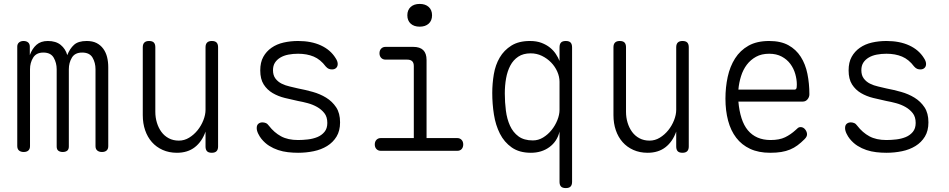

<svg xmlns="http://www.w3.org/2000/svg" viewBox="-20 -769 4840 979"><path d="M101 6Q86 6 77 -1.5Q68 -9 68 -25V-531Q68 -545 77 -552.5Q86 -560 100 -560Q115 -560 123.5 -552.5Q132 -545 132 -531V-488Q144 -521 166 -540.5Q188 -560 224 -560Q265 -560 289.5 -540Q314 -520 323 -488Q336 -521 357.5 -540.5Q379 -560 422 -560Q452 -560 472.5 -549.5Q493 -539 506.5 -520.5Q520 -502 526 -478Q532 -454 532 -426V-24Q532 -9 523.5 -1.5Q515 6 500 6Q485 6 476 -1.5Q467 -9 467 -24V-416Q467 -449 452 -475Q437 -501 399 -501Q362 -501 346.5 -475Q331 -449 331 -416V-22Q331 -7 322.5 -0.5Q314 6 300 6Q286 6 277.5 -0.5Q269 -7 269 -22V-416Q269 -448 254 -474.5Q239 -501 201 -501Q165 -501 149 -475Q133 -449 133 -416V-24Q133 -9 124.5 -1.5Q116 6 101 6Z M1028 -209V-528Q1028 -544 1036 -552Q1044 -560 1060 -560Q1077 -560 1084.5 -552Q1092 -544 1092 -528V-22Q1092 -6 1084 2Q1076 10 1060 10Q1043 10 1035.5 2Q1028 -6 1028 -22V-98Q1010 -47 973.5 -18.5Q937 10 882 10Q842 10 809.5 -4.5Q777 -19 754.5 -44.5Q732 -70 720 -105Q708 -140 708 -182V-528Q708 -544 716 -552Q724 -560 740 -560Q757 -560 764.5 -552Q772 -544 772 -528V-199Q772 -170 780 -143.5Q788 -117 803 -96.5Q818 -76 840.5 -64Q863 -52 892 -52Q920 -52 944.5 -67Q969 -82 987.5 -105Q1006 -128 1017 -156Q1028 -184 1028 -209Z M1500 10Q1474 10 1448 7Q1422 4 1398 -4Q1374 -12 1352.5 -25.5Q1331 -39 1313 -61Q1304 -72 1296.5 -87.5Q1289 -103 1289 -116Q1289 -131 1297.5 -138Q1306 -145 1318 -145Q1327 -145 1335.5 -141.5Q1344 -138 1351 -128Q1378 -93 1413 -74Q1448 -55 1500 -55Q1523 -55 1549.5 -58Q1576 -61 1598 -70Q1620 -79 1634.5 -96.5Q1649 -114 1649 -142Q1649 -173 1634 -192Q1619 -211 1597 -223.5Q1575 -236 1549 -243Q1523 -250 1500 -254Q1467 -261 1432.5 -269.5Q1398 -278 1370 -294.5Q1342 -311 1324.5 -338.5Q1307 -366 1307 -410Q1307 -451 1322.5 -479Q1338 -507 1364.5 -525.5Q1391 -544 1426 -552Q1461 -560 1500 -560Q1567 -560 1616 -537.5Q1665 -515 1691 -473Q1697 -464 1699.5 -456.5Q1702 -449 1702 -443Q1702 -430 1694 -422.5Q1686 -415 1673 -415Q1664 -415 1656.5 -418Q1649 -421 1641 -430Q1614 -466 1579.5 -480.5Q1545 -495 1500 -495Q1474 -495 1450.5 -490.5Q1427 -486 1409.5 -475.5Q1392 -465 1382 -449.5Q1372 -434 1372 -411Q1372 -385 1384.5 -368.5Q1397 -352 1416 -342.5Q1435 -333 1457.5 -328Q1480 -323 1500 -318Q1537 -311 1574.5 -300.5Q1612 -290 1643 -271Q1674 -252 1694 -222Q1714 -192 1714 -145Q1714 -102 1696 -72.5Q1678 -43 1648 -24.5Q1618 -6 1579.5 2Q1541 10 1500 10Z M2311 -65Q2325 -65 2333.5 -56Q2342 -47 2342 -32.5Q2342 -18 2334 -9Q2326 0 2311 0H1922Q1908 0 1899.5 -9Q1891 -18 1891 -32.5Q1891 -47 1899.5 -56Q1908 -65 1922 -65H2090V-432Q2090 -449 2081.5 -457Q2073 -465 2056 -465H1946Q1932 -465 1923.5 -474Q1915 -483 1915 -497.5Q1915 -512 1923.5 -521Q1932 -530 1946 -530H2087Q2121 -530 2138 -513.5Q2155 -497 2155 -463V-65ZM2120 -633Q2091 -633 2074 -648.5Q2057 -664 2057 -691Q2057 -718 2074 -733.5Q2091 -749 2120 -749Q2149 -749 2166 -733.5Q2183 -718 2183 -691Q2183 -664 2166 -648.5Q2149 -633 2120 -633Z M2865 -560Q2882 -560 2889.5 -552Q2897 -544 2897 -527V158Q2897 174 2889.5 182Q2882 190 2865 190Q2848 190 2840.5 182Q2833 174 2833 158V-98Q2821 -48 2781.5 -19Q2742 10 2687 10Q2628 10 2589.5 -17Q2551 -44 2529 -87.5Q2507 -131 2498.5 -185Q2490 -239 2490 -295Q2490 -343 2498 -390.5Q2506 -438 2528 -475.5Q2550 -513 2587.5 -536.5Q2625 -560 2682 -560Q2716 -560 2741 -550.5Q2766 -541 2784 -526.5Q2802 -512 2814 -494Q2826 -476 2833 -458V-527Q2833 -544 2840.5 -552Q2848 -560 2865 -560ZM2686 -497Q2648 -497 2622.5 -480Q2597 -463 2582 -434.5Q2567 -406 2560.5 -369.5Q2554 -333 2554 -292Q2554 -248 2559.5 -205Q2565 -162 2580.5 -128Q2596 -94 2624 -73.5Q2652 -53 2697 -53Q2725 -53 2749.5 -68Q2774 -83 2792.5 -106Q2811 -129 2822 -156.5Q2833 -184 2833 -209V-352Q2833 -378 2821.5 -404Q2810 -430 2790 -450.5Q2770 -471 2743.5 -484Q2717 -497 2686 -497Z M3428 -209V-528Q3428 -544 3436 -552Q3444 -560 3460 -560Q3477 -560 3484.5 -552Q3492 -544 3492 -528V-22Q3492 -6 3484 2Q3476 10 3460 10Q3443 10 3435.5 2Q3428 -6 3428 -22V-98Q3410 -47 3373.5 -18.5Q3337 10 3282 10Q3242 10 3209.5 -4.5Q3177 -19 3154.5 -44.5Q3132 -70 3120 -105Q3108 -140 3108 -182V-528Q3108 -544 3116 -552Q3124 -560 3140 -560Q3157 -560 3164.5 -552Q3172 -544 3172 -528V-199Q3172 -170 3180 -143.5Q3188 -117 3203 -96.5Q3218 -76 3240.5 -64Q3263 -52 3292 -52Q3320 -52 3344.5 -67Q3369 -82 3387.5 -105Q3406 -128 3417 -156Q3428 -184 3428 -209Z M4062 -121Q4076 -121 4085.5 -109Q4095 -97 4095 -84Q4095 -78 4092 -72Q4089 -66 4082 -59Q4064 -41 4046.5 -28Q4029 -15 4008.5 -6.5Q3988 2 3963.5 6Q3939 10 3907 10Q3848 10 3805 -10Q3762 -30 3734 -66.5Q3706 -103 3692.5 -154Q3679 -205 3679 -266Q3679 -324 3690.5 -377Q3702 -430 3728 -471Q3754 -512 3796.5 -536Q3839 -560 3902 -560Q3961 -560 4000 -538.5Q4039 -517 4063 -479.5Q4087 -442 4097 -392.5Q4107 -343 4107 -288Q4107 -274 4097.5 -262.5Q4088 -251 4073 -251H3745Q3749 -204 3761 -166.5Q3773 -129 3793.5 -104.5Q3814 -80 3843 -67.5Q3872 -55 3909 -55Q3954 -55 3983 -69Q4012 -83 4038 -107Q4044 -113 4049 -117Q4054 -121 4062 -121ZM3745 -312H4032Q4037 -312 4040 -316.5Q4043 -321 4043 -338Q4043 -364 4035 -392Q4027 -420 4010 -443Q3993 -466 3966 -480.5Q3939 -495 3902 -495Q3863 -495 3835 -479.5Q3807 -464 3788 -439Q3769 -414 3758.5 -380.5Q3748 -347 3745 -312Z M4500 10Q4474 10 4448 7Q4422 4 4398 -4Q4374 -12 4352.5 -25.5Q4331 -39 4313 -61Q4304 -72 4296.5 -87.5Q4289 -103 4289 -116Q4289 -131 4297.5 -138Q4306 -145 4318 -145Q4327 -145 4335.5 -141.5Q4344 -138 4351 -128Q4378 -93 4413 -74Q4448 -55 4500 -55Q4523 -55 4549.5 -58Q4576 -61 4598 -70Q4620 -79 4634.5 -96.5Q4649 -114 4649 -142Q4649 -173 4634 -192Q4619 -211 4597 -223.5Q4575 -236 4549 -243Q4523 -250 4500 -254Q4467 -261 4432.5 -269.5Q4398 -278 4370 -294.5Q4342 -311 4324.5 -338.5Q4307 -366 4307 -410Q4307 -451 4322.5 -479Q4338 -507 4364.5 -525.5Q4391 -544 4426 -552Q4461 -560 4500 -560Q4567 -560 4616 -537.5Q4665 -515 4691 -473Q4697 -464 4699.5 -456.5Q4702 -449 4702 -443Q4702 -430 4694 -422.5Q4686 -415 4673 -415Q4664 -415 4656.5 -418Q4649 -421 4641 -430Q4614 -466 4579.5 -480.5Q4545 -495 4500 -495Q4474 -495 4450.5 -490.5Q4427 -486 4409.5 -475.5Q4392 -465 4382 -449.5Q4372 -434 4372 -411Q4372 -385 4384.5 -368.5Q4397 -352 4416 -342.5Q4435 -333 4457.5 -328Q4480 -323 4500 -318Q4537 -311 4574.5 -300.5Q4612 -290 4643 -271Q4674 -252 4694 -222Q4714 -192 4714 -145Q4714 -102 4696 -72.5Q4678 -43 4648 -24.5Q4618 -6 4579.5 2Q4541 10 4500 10Z"/></svg>

Font: Maple Mono NL ExtraLight
Style: Regular
Weight: 275
Monospace: yes
Designer: subframe7536
Version: Version 7.000